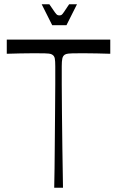

<svg xmlns="http://www.w3.org/2000/svg" viewBox="-20 -887 560 907"><path d="M236.1 0Q238.1 -92.1 238.6 -183Q239.1 -273.9 240.1 -352.9Q241.1 -432 241.1 -490.1Q241.1 -548.3 241.1 -574Q241.1 -598 238.9 -610.4Q236.7 -622.8 227 -628.7Q222.4 -632.4 210.8 -633.8Q199.1 -635.3 157.7 -635.3Q148.7 -635.3 127.1 -635.3Q105.4 -635.3 75.8 -634.7Q46.1 -634.1 12 -633V-700H500.9V-633Q466.9 -634.1 437.1 -634.7Q407.4 -635.3 386.2 -635.3Q365 -635.3 355.1 -635.3Q314.6 -635.3 302.9 -633.8Q291.3 -632.4 285.9 -628.7Q277 -622.8 274.4 -610.4Q271.7 -598 271.7 -574Q271.7 -548.3 271.7 -490.1Q271.7 -432 272.7 -352.9Q273.7 -273.9 274.7 -183Q275.7 -92.1 277.6 0ZM226.6 -768 176.9 -866.9H213.1Q231 -840.6 238.8 -829.5Q246.6 -818.4 250.8 -816.4Q255 -814.3 260.3 -814.3Q266.6 -814.3 270.3 -816.4Q274 -818.4 281.6 -829.5Q289.3 -840.6 306.7 -866.9H343.7L294 -768Z"/></svg>

Font: Ojuju ExtraLight
Style: Regular
Weight: 200
Designer: Chisaokwu Joboson, Mirko Velimirovic
Foundry: Udi Foundry
Version: Version 1.000